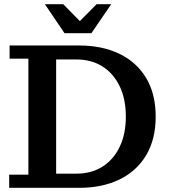

<svg xmlns="http://www.w3.org/2000/svg" viewBox="-20 -900 808 920"><path d="M249 0V-68H347Q418 -68 471 -101.5Q524 -135 553.5 -196.5Q583 -258 583 -341Q583 -425 553.5 -486.5Q524 -548 471 -581.5Q418 -615 347 -615H249V-682H360Q470 -682 552.5 -642Q635 -602 680.5 -526Q726 -450 726 -341Q726 -233 680.5 -156.5Q635 -80 552.5 -40Q470 0 360 0ZM24 0V-63H116V-619H26V-682H249V0ZM289 -741 195 -880H283L390 -771H335L443 -880H513L418 -741Z"/></svg>

Font: Montagu Slab 120pt Medium
Style: Regular
Weight: 500
Designer: Florian Karsten
Foundry: Florian Karsten
Version: Version 1.000